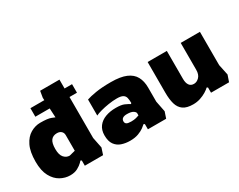

<svg xmlns="http://www.w3.org/2000/svg" viewBox="-88 -1127 1941 1558"><g transform="rotate(-30 882.0 -348.5)"><path d="M215 10Q168 10 124.5 -14Q81 -38 53 -90Q25 -142 25 -226Q25 -319 52.5 -375Q80 -431 124 -456.5Q168 -482 215 -482Q286 -482 315.5 -470Q345 -458 345 -458L335 -647L345 -707H526V-160L546 -60L526 1H355V-48L345 -53Q345 -53 330 -37.5Q315 -22 286 -6Q257 10 215 10ZM290 -131 345 -145V-291Q345 -314 330 -327.5Q315 -341 290 -341Q253 -341 234 -316.5Q215 -292 215 -236Q215 -181 237 -156Q259 -131 290 -131ZM206 -544V-624H596V-544Z M776 10Q733 10 696.5 -2.5Q660 -15 638 -46Q616 -77 616 -132Q616 -182 641 -215Q666 -248 709 -264Q752 -280 806 -280Q858 -280 884 -268.5Q910 -257 929 -245L936 -251Q936 -281 931 -301Q926 -321 908 -331.5Q890 -342 852 -342Q815 -342 773.5 -335.5Q732 -329 697.5 -319.5Q663 -310 646 -301V-451Q677 -462 734.5 -471.5Q792 -481 876 -481Q966 -481 1018.5 -458.5Q1071 -436 1094 -393.5Q1117 -351 1117 -292V-159L1137 -58L1117 1H946V-48L936 -53Q928 -45 908 -30Q888 -15 855 -2.5Q822 10 776 10ZM861 -121Q888 -121 907.5 -126Q927 -131 936 -135V-154Q936 -167 917.5 -179Q899 -191 860 -191Q806 -191 806 -153Q806 -137 818 -129Q830 -121 861 -121Z M1367 10Q1307 10 1274.5 -13Q1242 -36 1229.5 -79.5Q1217 -123 1217 -184V-473H1397V-210Q1397 -173 1411.5 -152Q1426 -131 1455 -131Q1482 -131 1504.5 -154Q1527 -177 1527 -221V-473H1707V-161L1728 -61L1707 0H1538V-49L1528 -54Q1515 -41 1490.5 -26Q1466 -11 1434.5 -0.5Q1403 10 1367 10Z"/></g></svg>

Font: Rowdies
Style: Regular
Weight: 400
Designer: Jaikishan Patel
Version: Version 1.000; ttfautohint (v1.8.3)